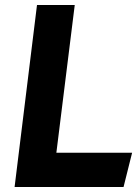

<svg xmlns="http://www.w3.org/2000/svg" viewBox="-20 -733 555 763"><path d="M204 -126 277 -713H127L38 10H471L505 -126Z"/></svg>

Font: Bluebird
Style: SfBdObl
Weight: 700
Designer: Jasper
Foundry: Cannot Into Space Fonts
Version: Version 0.98